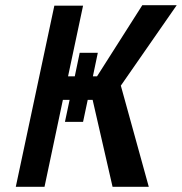

<svg xmlns="http://www.w3.org/2000/svg" viewBox="-20 -722 703 742"><path d="M555 0 447 -391 663 -702H530L355 -427H339L358 -518H288L269 -427H243L301 -700H190L41 0H152L223 -336H249L231 -251H301L319 -336H338L415 0Z"/></svg>

Font: Advent Pro
Style: Italic
Weight: 400
Italic angle: -12°
Designer: VivaRado, Andreas Kalpakidis
Foundry: VivaRado, Andreas Kalpakidis
Version: Version 3.000